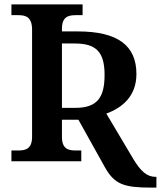

<svg xmlns="http://www.w3.org/2000/svg" viewBox="-20 -734 732 874"><path d="M667 120H692V71H688C649 71 621 46 587 -10L464 -217C536 -243 601 -296 601 -397C601 -526 517 -591 334 -591H262V-603C262 -657 290 -665 325 -665H356V-714H32V-665H63C97 -665 126 -657 126 -599V-111C126 -56 96 -49 63 -49H32V0H350V-49H325C291 -49 262 -56 262 -111V-189H337L459 30C502 105 545 120 667 120ZM262 -243V-536H321C419 -536 456 -496 456 -393C456 -293 425 -243 323 -243Z"/></svg>

Font: Noto Serif Semi
Style: Regular
Weight: 600
Designer: Monotype Design Team
Foundry: Monotype Imaging Inc.
Version: Version 1.002